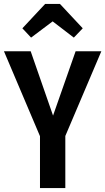

<svg xmlns="http://www.w3.org/2000/svg" viewBox="-25 -950 532 970"><path d="M487 -691 305 -263V0H177V-262L-5 -691H130L243 -366L357 -691ZM132 -760 88 -807 203 -930H278L393 -807L348 -760L241 -842Z"/></svg>

Font: Fira Sans Extra Condensed Medium
Style: Regular
Weight: 500
Width: 1
Designer: Carrois Corporate & Edenspiekermann AG
Foundry: Carrois Corporate GbR & Edenspiekermann AG
Version: Version 4.203